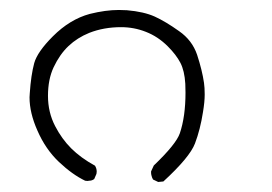

<svg xmlns="http://www.w3.org/2000/svg" viewBox="-20 -260 540 381"><path d="M382.8 -37.6Q386.2 -58.1 386.2 -72.3Q386.2 -86.4 384.8 -95.7Q381.3 -120.1 371.1 -151.4Q361.3 -180.2 335.4 -198.2Q308.6 -217.3 287.1 -227.1Q265.6 -236.8 231.9 -239.7Q224.6 -240.2 215.8 -240.2Q189.5 -240.2 158.2 -232.4Q118.7 -221.7 85 -188Q54.2 -157.2 47.9 -134.8Q41.5 -110.8 39.1 -75.2Q38.6 -70.8 38.6 -66.9Q38.6 -36.1 54.2 -1Q70.3 36.1 96.9 61.3Q123.5 86.4 148.9 98.6Q151.9 99.1 153.6 99.1Q155.3 99.1 157.2 98.6Q162.6 98.6 167 95.2L171.4 85Q171.9 83 171.9 80.6Q171.9 74.2 168.5 68.8Q140.1 53.2 121.3 34.4Q102.5 15.6 89.4 -9.8Q75.2 -37.1 75.2 -69.8Q75.2 -102.5 86.4 -126.5Q98.6 -152.3 116 -168.7Q133.3 -185.1 157.2 -194.8Q186 -206.1 220.2 -206.1Q246.1 -206.1 269.5 -196.8Q293.5 -187.5 313 -168Q329.6 -151.4 337.9 -135.5Q346.2 -119.6 347.7 -93.8Q348.1 -84.5 348.1 -76.2Q348.1 -28.8 336.9 4.4Q329.6 25.9 285.2 68.4L279.8 80.1Q279.8 81.1 279.8 83.3Q279.8 85.4 280.8 89.1Q281.7 92.8 283.7 96.2L293.9 101.1L304.2 100.1Q356.4 52.2 366.9 24.7Q377.4 -2.9 382.8 -37.6Z"/></svg>

Font: NaikaiFont
Style: Light
Weight: 300
Version: Version 1.89